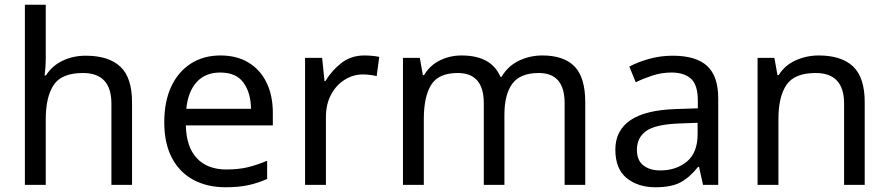

<svg xmlns="http://www.w3.org/2000/svg" viewBox="-20 -780 3749 810"><path d="M173 -537Q173 -497 168 -462H174Q200 -503 244.5 -524Q289 -545 341 -545Q439 -545 488 -498.5Q537 -452 537 -349V0H450V-343Q450 -472 330 -472Q240 -472 206.5 -421.5Q173 -371 173 -277V0H85V-760H173Z M910 -546Q979 -546 1028.5 -516Q1078 -486 1104.5 -431.5Q1131 -377 1131 -304V-251H764Q766 -160 810.5 -112.5Q855 -65 935 -65Q986 -65 1025.5 -74.5Q1065 -84 1107 -102V-25Q1066 -7 1026 1.5Q986 10 931 10Q855 10 796.5 -21Q738 -52 705.5 -113.5Q673 -175 673 -264Q673 -352 702.5 -415Q732 -478 785.5 -512Q839 -546 910 -546ZM909 -474Q846 -474 809.5 -433.5Q773 -393 766 -321H1039Q1038 -389 1007 -431.5Q976 -474 909 -474Z M1517 -546Q1532 -546 1549.5 -544.5Q1567 -543 1580 -540L1569 -459Q1556 -462 1540.5 -464Q1525 -466 1511 -466Q1470 -466 1434 -443.5Q1398 -421 1376.5 -380.5Q1355 -340 1355 -286V0H1267V-536H1339L1349 -438H1353Q1379 -482 1420 -514Q1461 -546 1517 -546Z M2268 -546Q2359 -546 2404 -499.5Q2449 -453 2449 -349V0H2362V-345Q2362 -472 2253 -472Q2175 -472 2141.5 -427Q2108 -382 2108 -296V0H2021V-345Q2021 -472 1911 -472Q1830 -472 1799 -422Q1768 -372 1768 -278V0H1680V-536H1751L1764 -463H1769Q1794 -505 1836.5 -525.5Q1879 -546 1927 -546Q2053 -546 2091 -456H2096Q2123 -502 2169.5 -524Q2216 -546 2268 -546Z M2818 -545Q2916 -545 2963 -502Q3010 -459 3010 -365V0H2946L2929 -76H2925Q2890 -32 2851.5 -11Q2813 10 2745 10Q2672 10 2624 -28.5Q2576 -67 2576 -149Q2576 -229 2639 -272.5Q2702 -316 2833 -320L2924 -323V-355Q2924 -422 2895 -448Q2866 -474 2813 -474Q2771 -474 2733 -461.5Q2695 -449 2662 -433L2635 -499Q2670 -518 2718 -531.5Q2766 -545 2818 -545ZM2844 -259Q2744 -255 2705.5 -227Q2667 -199 2667 -148Q2667 -103 2694.5 -82Q2722 -61 2765 -61Q2833 -61 2878 -98.5Q2923 -136 2923 -214V-262Z M3434 -546Q3530 -546 3579 -499.5Q3628 -453 3628 -349V0H3541V-343Q3541 -472 3421 -472Q3332 -472 3298 -422Q3264 -372 3264 -278V0H3176V-536H3247L3260 -463H3265Q3291 -505 3337 -525.5Q3383 -546 3434 -546Z"/></svg>

Font: Noto Sans Indic Siyaq Numbers
Style: Regular
Weight: 400
Designer: Monotype Design Team
Foundry: Monotype Imaging Inc.
Version: Version 2.002; ttfautohint (v1.8.4.7-5d5b)